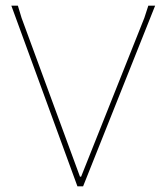

<svg xmlns="http://www.w3.org/2000/svg" viewBox="-20 -657 578 677"><path d="M527 -637 273 0H253L20 -637H43L56 -594L262 -34H266L489 -594L503 -637Z"/></svg>

Font: Alegreya Sans Thin
Style: Regular
Weight: 100
Designer: Juan Pablo del Peral
Foundry: Huerta Tipografica
Version: Version 2.007